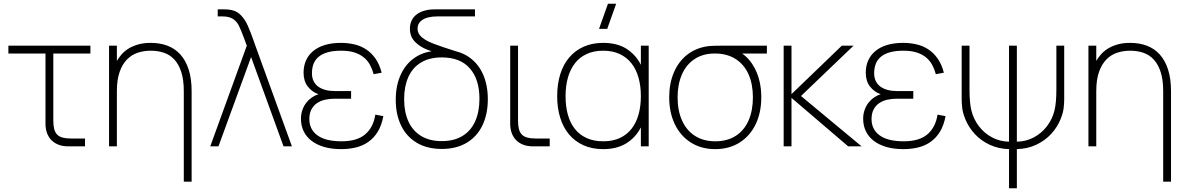

<svg xmlns="http://www.w3.org/2000/svg" viewBox="-20 -785 6362 1030"><path d="M25 -540H465V-498H266V-138Q266 -111 270.8 -92.8Q275.5 -74.5 286.5 -63.2Q297.5 -52 315.5 -47Q333.5 -42 360 -42H436V0H344.5Q317 0 294.5 -8.5Q272 -17 256.5 -32.5Q241 -48 232.5 -70.5Q224 -93 224 -120.5V-498H25Z M966 -296Q966 -357 952.5 -398.5Q939 -440 915.5 -465.5Q892 -491 859.5 -502Q827 -513 789 -513Q751.5 -513 718.5 -502Q685.5 -491 660.8 -465.5Q636 -440 621.5 -398.5Q607 -357 607 -296V0H565V-540H607V-458.5Q616 -473.5 630 -490.5Q644 -507.5 665.5 -521.8Q687 -536 717.5 -545.5Q748 -555 789 -555Q838 -555 878.5 -539.8Q919 -524.5 947.8 -492.5Q976.5 -460.5 992.2 -411.8Q1008 -363 1008 -296V189.5H966Z M1304 -540Q1300.5 -549.5 1297.2 -558.2Q1294 -567 1291 -575.5Q1273 -624.5 1261.2 -647.8Q1249.5 -671 1229 -684Q1208.5 -697 1173 -697H1148V-735H1178Q1205.5 -735 1223 -731Q1253 -724.5 1274.2 -701.5Q1295.5 -678.5 1309 -648Q1322.5 -617.5 1341.5 -564.5Q1343.5 -558.5 1345.5 -552.2Q1347.5 -546 1350 -540L1546 0H1501L1327 -479L1152 0H1108Z M1810.5 15Q1853 15 1890.3 5.8Q1927.5 -3.5 1957 -24.5Q1986.5 -45.5 2007 -79.2Q2027.5 -113 2036.5 -162L1993.5 -170Q1983 -102 1939.3 -64.5Q1895.5 -27 1812.5 -27Q1726.5 -27 1683 -58.8Q1639.5 -90.5 1639.5 -146Q1639.5 -176.5 1650.3 -197.2Q1661 -218 1679.5 -231Q1698 -244 1722.8 -249.8Q1747.5 -255.5 1775.5 -255.5H1863.5V-296.5H1775.5Q1748.5 -296.5 1726 -302.5Q1703.5 -308.5 1687.3 -320.2Q1671 -332 1662.3 -350Q1653.5 -368 1653.5 -392Q1653.5 -420 1662 -442.2Q1670.5 -464.5 1689.3 -480.2Q1708 -496 1737.8 -504.5Q1767.5 -513 1810.5 -513Q1852 -513 1881.5 -503.5Q1911 -494 1931.5 -477.2Q1952 -460.5 1964.5 -437.5Q1977 -414.5 1984.5 -387L2027.5 -395Q2015.5 -441 1993.5 -471.8Q1971.5 -502.5 1942.8 -521Q1914 -539.5 1879.8 -547.2Q1845.5 -555 1808.5 -555Q1760.5 -555 1723.3 -543.8Q1686 -532.5 1660.5 -511.5Q1635 -490.5 1621.8 -461Q1608.5 -431.5 1608.5 -395Q1608.5 -350 1631 -321Q1653.5 -292 1688.5 -279.5Q1670 -274 1653 -262.2Q1636 -250.5 1623 -233.8Q1610 -217 1602.3 -195.2Q1594.5 -173.5 1594.5 -148Q1594.5 -111.5 1608.8 -81.5Q1623 -51.5 1650.8 -30Q1678.5 -8.5 1718.5 3.2Q1758.5 15 1810.5 15Z M2350 14Q2271.5 14 2216 -19Q2160.5 -52 2131.8 -111.5Q2103 -171 2103 -250Q2103 -330 2132.8 -390.8Q2162.5 -451.5 2218.5 -484Q2253 -504 2295.5 -510Q2283 -514 2272 -518.5Q2234 -533 2206.5 -560.5Q2179 -588 2179 -631Q2179 -655.5 2188.5 -675.2Q2198 -695 2216.8 -708.8Q2235.5 -722.5 2262 -729Q2277.5 -733 2291.8 -734Q2306 -735 2319 -735H2528V-697H2328Q2315 -697 2302.5 -695.8Q2290 -694.5 2279 -692Q2251.5 -685.5 2235.8 -670.2Q2220 -655 2220 -631Q2220 -604 2243.5 -584.5Q2267 -565 2307.5 -550Q2346 -535 2425.5 -510Q2457.5 -502 2484.5 -486Q2540 -452.5 2568.5 -392.2Q2597 -332 2597 -253Q2597 -173 2568.2 -112.8Q2539.5 -52.5 2483.8 -19.2Q2428 14 2350 14ZM2350 -28Q2416 -28 2461.2 -55.8Q2506.5 -83.5 2529.2 -134.5Q2552 -185.5 2552 -255Q2552 -359.5 2500.5 -418.2Q2449 -477 2350 -477Q2283 -477 2237.8 -449.2Q2192.5 -421.5 2170.2 -371Q2148 -320.5 2148 -253Q2148 -184 2171 -133.5Q2194 -83 2239.2 -55.5Q2284.5 -28 2350 -28Z M2929 0H2837.5Q2810 0 2787.5 -8.5Q2765 -17 2749.5 -32.5Q2734 -48 2725.5 -70.5Q2717 -93 2717 -120.5V-540H2759V-138Q2759 -111 2763.8 -92.8Q2768.5 -74.5 2779.5 -63.2Q2790.5 -52 2808.5 -47Q2826.5 -42 2853 -42H2929Z M3237.5 -630H3193.5L3241.5 -765H3285.5ZM3460 -540V0H3418V-101.5Q3389.5 -46.5 3339.2 -15.8Q3289 15 3216 15Q3155.5 15 3109.5 -6Q3063.5 -27 3032.2 -64.5Q3001 -102 2985 -154.2Q2969 -206.5 2969 -269Q2969 -333 2985.2 -385.8Q3001.5 -438.5 3033 -476Q3064.5 -513.5 3110.5 -534.2Q3156.5 -555 3216 -555Q3290 -555 3340 -523.8Q3390 -492.5 3418 -437.5V-540ZM3216 -513Q3165 -513 3127 -495.2Q3089 -477.5 3064 -445.2Q3039 -413 3026.5 -368.2Q3014 -323.5 3014 -269Q3014 -214 3026.5 -169.2Q3039 -124.5 3064.2 -93Q3089.5 -61.5 3127.5 -44.2Q3165.5 -27 3216 -27Q3267.5 -27 3305.5 -44.8Q3343.5 -62.5 3368.5 -94.8Q3393.5 -127 3405.8 -171.5Q3418 -216 3418 -269Q3418 -324 3405.2 -369Q3392.5 -414 3367 -446Q3341.5 -478 3303.8 -495.5Q3266 -513 3216 -513Z M3817 15Q3742.5 15 3686.5 -20.2Q3630.5 -55.5 3600.2 -118.5Q3570 -181.5 3570 -263Q3570 -337.5 3595 -396.2Q3620 -455 3666.5 -491.5Q3713 -528 3777 -537Q3793 -539 3815.2 -539.5Q3837.5 -540 3857 -540H4094V-498H3961Q4003.5 -468.5 4030.5 -416Q4064 -349.5 4064 -263Q4064 -181.5 4033.8 -118.5Q4003.5 -55.5 3947.5 -20.2Q3891.5 15 3817 15ZM3817 -27Q3881.5 -27 3927 -56.2Q3972.5 -85.5 3995.8 -138.8Q4019 -192 4019 -263Q4019 -333 3995.8 -385.8Q3972.5 -438.5 3927 -468Q3881.5 -497.5 3817 -498Q3816 -498 3815 -498Q3751.5 -498 3706.2 -468.2Q3661 -438.5 3638 -385Q3615 -331.5 3615 -263Q3615 -191.5 3639 -138.2Q3663 -85 3708.5 -56Q3754 -27 3817 -27Z M4184 -540H4226V-280L4496 -540H4559L4277 -270L4602 0H4530L4226 -260V0H4184Z M4826.5 15Q4869 15 4906.3 5.8Q4943.5 -3.5 4973 -24.5Q5002.5 -45.5 5023 -79.2Q5043.5 -113 5052.5 -162L5009.5 -170Q4999 -102 4955.3 -64.5Q4911.5 -27 4828.5 -27Q4742.5 -27 4699 -58.8Q4655.5 -90.5 4655.5 -146Q4655.5 -176.5 4666.3 -197.2Q4677 -218 4695.5 -231Q4714 -244 4738.8 -249.8Q4763.5 -255.5 4791.5 -255.5H4879.5V-296.5H4791.5Q4764.5 -296.5 4742 -302.5Q4719.5 -308.5 4703.3 -320.2Q4687 -332 4678.3 -350Q4669.5 -368 4669.5 -392Q4669.5 -420 4678 -442.2Q4686.5 -464.5 4705.3 -480.2Q4724 -496 4753.8 -504.5Q4783.5 -513 4826.5 -513Q4868 -513 4897.5 -503.5Q4927 -494 4947.5 -477.2Q4968 -460.5 4980.5 -437.5Q4993 -414.5 5000.5 -387L5043.5 -395Q5031.5 -441 5009.5 -471.8Q4987.5 -502.5 4958.8 -521Q4930 -539.5 4895.8 -547.2Q4861.5 -555 4824.5 -555Q4776.5 -555 4739.3 -543.8Q4702 -532.5 4676.5 -511.5Q4651 -490.5 4637.8 -461Q4624.5 -431.5 4624.5 -395Q4624.5 -350 4647 -321Q4669.5 -292 4704.5 -279.5Q4686 -274 4669 -262.2Q4652 -250.5 4639 -233.8Q4626 -217 4618.3 -195.2Q4610.5 -173.5 4610.5 -148Q4610.5 -111.5 4624.8 -81.5Q4639 -51.5 4666.8 -30Q4694.5 -8.5 4734.5 3.2Q4774.5 15 4826.5 15Z M5393 15Q5337 13.5 5290.2 -8Q5243.5 -29.5 5210 -65.5Q5176.5 -101.5 5158 -147Q5145.5 -178 5142.2 -203.5Q5139 -229 5139 -253V-540H5181V-305Q5181 -234 5191 -193Q5202.5 -145.5 5232 -107.2Q5261.5 -69 5303.5 -47.2Q5345.5 -25.5 5393 -25V-540H5435V-25Q5482.5 -25.5 5524.5 -47.2Q5566.5 -69 5596 -107.2Q5625.5 -145.5 5637 -193Q5647 -234 5647 -305V-540H5689V-253Q5689 -229 5685.8 -203.5Q5682.5 -178 5670 -147Q5652.5 -103 5619.5 -67Q5586.5 -31 5539.5 -8.8Q5492.5 13.5 5435 15V225H5393Z M6220 -296Q6220 -357 6206.5 -398.5Q6193 -440 6169.5 -465.5Q6146 -491 6113.5 -502Q6081 -513 6043 -513Q6005.5 -513 5972.5 -502Q5939.5 -491 5914.8 -465.5Q5890 -440 5875.5 -398.5Q5861 -357 5861 -296V0H5819V-540H5861V-458.5Q5870 -473.5 5884 -490.5Q5898 -507.5 5919.5 -521.8Q5941 -536 5971.5 -545.5Q6002 -555 6043 -555Q6092 -555 6132.5 -539.8Q6173 -524.5 6201.8 -492.5Q6230.5 -460.5 6246.2 -411.8Q6262 -363 6262 -296V189.5H6220Z"/></svg>

Font: Vela Sans ExtLt
Style: Regular
Weight: 200
Designer: Principal design: Mikhail Sharanda - project Manrope.
Design modification: Ravid Balaliev
Foundry: Mikhail Sharanda
Version: Version 1.001